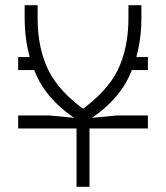

<svg xmlns="http://www.w3.org/2000/svg" viewBox="-20 -720 640 740"><path d="M290 -250 315 -290Q208 -365 166.5 -449.5Q125 -534 125 -650V-700H75V-650Q75 -525 123 -424Q171 -323 290 -250ZM310 -250Q429 -323 477 -424Q525 -525 525 -650V-700H475V-650Q475 -534 433.5 -449.5Q392 -365 285 -290L290 -250ZM275 0H325V-280H275ZM50 -225H550V-275H430L325 -265H275L170 -275H50ZM50 -450H120V-500H50ZM480 -450H550V-500H480Z"/></svg>

Font: Millimetre
Style: Light
Weight: 200
Designer: Jérémy Landes
Version: Version 1.0